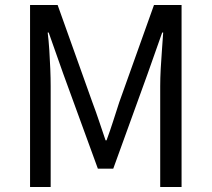

<svg xmlns="http://www.w3.org/2000/svg" viewBox="-20 -753 852 773"><path d="M101 0V-733H212L352 -341Q366 -304 379 -265Q392 -226 405 -188H409Q423 -226 435.5 -265Q448 -304 460 -341L600 -733H711V0H625V-406Q625 -438 627 -475.5Q629 -513 632 -551.5Q635 -590 637 -622H633L574 -455L436 -74H374L235 -455L176 -622H172Q176 -590 178.5 -551.5Q181 -513 182.5 -475.5Q184 -438 184 -406V0Z"/></svg>

Font: Noto Sans TC
Style: Regular
Weight: 400
Designer: Ryoko NISHIZUKA  (kana, bopomofo & ideographs); Paul D. Hunt (Latin, Greek & Cyrillic); Sandoll Communications , Soo-you
Foundry: Adobe
Version: Version 2.004-H2;hotconv 1.0.118;makeotfexe 2.5.65603